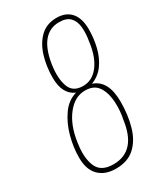

<svg xmlns="http://www.w3.org/2000/svg" viewBox="-172 -727 676 798"><g transform="rotate(-30 166.0 -327.5)"><path d="M141 6Q89 6 59.5 -23.5Q30 -53 30 -110Q30 -159 43.5 -209.5Q57 -260 84.5 -299.5Q112 -339 154 -351Q101 -374 101 -453Q101 -507 115.5 -554.5Q130 -602 160.5 -631.5Q191 -661 239 -661Q284 -661 308 -633Q332 -605 332 -552Q332 -510 322 -468.5Q312 -427 289.5 -395.5Q267 -364 230 -350Q296 -328 296 -226Q296 -163 281 -110Q266 -57 232 -25.5Q198 6 141 6ZM141 -15Q196 -15 228 -51Q260 -87 269 -161L271 -169Q278 -217 272.5 -255.5Q267 -294 248 -317Q229 -340 190 -340Q141 -340 104 -293Q67 -246 56 -169L55 -161Q46 -97 64 -56Q82 -15 141 -15ZM194 -360Q237 -360 266.5 -396.5Q296 -433 306 -497L307 -505Q314 -543 311 -574Q308 -605 291 -622.5Q274 -640 239 -640Q194 -640 165.5 -606.5Q137 -573 126 -505L125 -497Q117 -438 131.5 -399Q146 -360 194 -360Z"/></g></svg>

Font: Sofia Sans Extra Condensed Thin
Style: Italic
Weight: 250
Italic angle: -9°
Version: Version 4.100